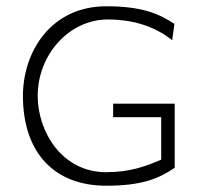

<svg xmlns="http://www.w3.org/2000/svg" viewBox="-20 -595 626 611"><path d="M53 -290C53 -110 152 -4 318 -4C431 -4 484 -26 536 -61V-265H340V-222H493V-87C445 -66 393 -47 318 -47C177 -47 100 -176 100 -290C100 -421 200 -533 323 -533C417 -533 483 -503 528 -467L535 -519C485 -552 431 -575 318 -575C141 -575 53 -429 53 -290Z"/></svg>

Font: Charger Sport
Style: HLExt
Weight: 100
Designer: Jasper
Foundry: Cannot Into Space Fonts
Version: Version 1.1